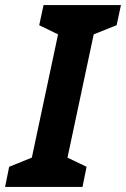

<svg xmlns="http://www.w3.org/2000/svg" viewBox="-54 -734 495 754"><path d="M-34 0 -18 -79 71 -115 174 -599 100 -635 117 -714H421L404 -635L314 -599L211 -115L286 -79L270 0Z"/></svg>

Font: Noto Sans SemiCondensed
Style: Bold Italic
Weight: 700
Width: 4
Italic angle: -12°
Designer: Monotype Design Team
Foundry: Monotype Imaging Inc.
Version: Version 2.013; ttfautohint (v1.8.4.7-5d5b)